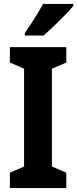

<svg xmlns="http://www.w3.org/2000/svg" viewBox="-20 -953 392 973"><path d="M352 -924V-933H198C174 -888 140 -835 106 -786V-773H201C248 -814 322 -886 352 -924ZM316 0V-78L243 -109V-605L316 -636V-714H30V-636L102 -605V-109L30 -78V0Z"/></svg>

Font: Noto Sans Ethiopic Condensed
Style: Bold
Weight: 700
Width: 3
Designer: Monotype Design Team
Foundry: Monotype Imaging Inc.
Version: Version 2.102